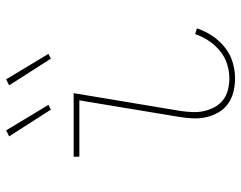

<svg xmlns="http://www.w3.org/2000/svg" viewBox="-102 -694 803 640"><g transform="rotate(-90 300.0 -373.5)"><path d="M359 8Q336 8 314 2.5Q292 -3 274.5 -15.5Q257 -28 246 -47Q235 -66 230 -87.5Q225 -109 226 -132.5Q227 -156 231 -179L286 -511H98V-530H310L251 -176Q248 -156 247 -135.5Q246 -115 250 -96.5Q254 -78 263 -61Q272 -44 286.5 -32.5Q301 -21 320 -16Q339 -11 359 -11Q383 -11 407 -18.5Q431 -26 451 -42.5Q471 -59 485 -80.5Q499 -102 507 -125L526 -119Q517 -92 501 -68Q485 -44 462.5 -26Q440 -8 413 0Q386 8 359 8ZM425 -606 336 -745 356 -755 441 -614ZM255 -606 166 -745 186 -755 271 -614Z"/></g></svg>

Font: Iosevka Curly Thin Extended
Style: Italic
Weight: 100
Width: 7
Italic angle: -9°
Monospace: yes
Designer: Belleve Invis
Foundry: Belleve Invis
Version: Version 11.1.0; ttfautohint (v1.8.3)